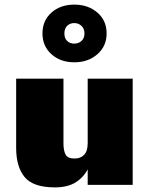

<svg xmlns="http://www.w3.org/2000/svg" viewBox="-20 -801 645 832"><path d="M164 -656Q164 -712 203 -746.5Q242 -781 302 -781Q362 -781 402 -746.5Q442 -712 442 -656Q442 -601 402 -566Q362 -531 302 -531Q242 -531 203 -566Q164 -601 164 -656ZM259 -656Q259 -635 271 -623.5Q283 -612 302 -612Q320 -612 333 -623.5Q346 -635 346 -656Q346 -677 333 -689Q320 -701 302 -701Q283 -701 271 -689Q259 -677 259 -656ZM255 -180Q255 -149 264 -131.5Q273 -114 303 -114Q329 -114 344.5 -130Q360 -146 360 -180V-460H555V0H360V-67Q341 -31 306.5 -10Q272 11 218 11Q124 11 87 -33.5Q50 -78 50 -160V-460H255Z"/></svg>

Font: Jost* Black
Style: Regular
Weight: 900
Version: Version 3.7